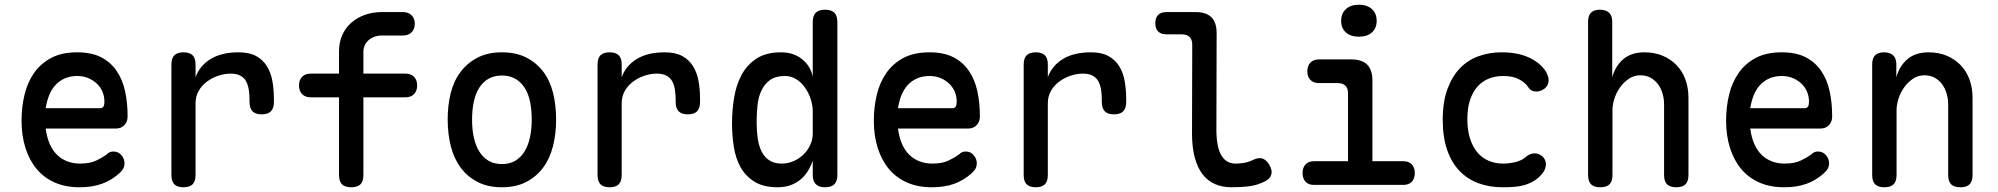

<svg xmlns="http://www.w3.org/2000/svg" viewBox="-20 -781 8440 811"><path d="M459 -141Q480 -141 493 -125.5Q506 -110 506 -91Q506 -80 501.5 -70.5Q497 -61 483 -48Q467 -34 449 -23Q431 -12 410 -4.5Q389 3 365.5 6.5Q342 10 316 10Q257 10 211.5 -10Q166 -30 135 -67Q104 -104 87.5 -156Q71 -208 71 -272Q71 -328 83.5 -380.5Q96 -433 124 -473Q152 -513 196.5 -536.5Q241 -560 306 -560Q367 -560 407.5 -539Q448 -518 473 -481Q498 -444 508.5 -395Q519 -346 519 -289Q519 -267 505.5 -252.5Q492 -238 469 -238H173Q178 -200 190.5 -172Q203 -144 222 -126Q241 -108 265.5 -99Q290 -90 318 -90Q361 -90 388 -103.5Q415 -117 430 -128Q438 -136 444.5 -138.5Q451 -141 459 -141ZM173 -324H406Q411 -324 416 -329.5Q421 -335 421 -353Q421 -373 413.5 -392Q406 -411 391 -426Q376 -441 354.5 -450.5Q333 -460 306 -460Q277 -460 254 -450Q231 -440 214.5 -422Q198 -404 188 -379.5Q178 -355 173 -324Z M755 10Q729 10 716.5 -2.5Q704 -15 704 -42V-509Q704 -535 716.5 -547.5Q729 -560 755 -560Q781 -560 793.5 -547.5Q806 -535 806 -509V-455Q824 -504 870 -532Q916 -560 988 -560Q1033 -560 1061.5 -544.5Q1090 -529 1107 -502Q1124 -475 1130.5 -439Q1137 -403 1137 -362V-350Q1137 -324 1124.5 -311Q1112 -298 1085 -298Q1059 -298 1046.5 -311Q1034 -324 1034 -350V-360Q1034 -381 1031 -401Q1028 -421 1020 -436.5Q1012 -452 996 -461Q980 -470 954 -470Q929 -470 903 -461.5Q877 -453 855 -437Q833 -421 819.5 -397.5Q806 -374 806 -345V-42Q806 -15 793.5 -2.5Q781 10 755 10Z M1693 -370H1515V-42Q1515 -15 1502.5 -2.5Q1490 10 1463.5 10Q1437 10 1424.5 -2.5Q1412 -15 1412 -42V-370H1292Q1269 -370 1256 -383.5Q1243 -397 1243 -420Q1243 -443 1256 -456.5Q1269 -470 1292 -470H1412V-564Q1412 -602 1425.5 -632.5Q1439 -663 1464 -685Q1489 -707 1522 -718.5Q1555 -730 1593 -730H1682Q1705 -730 1718.5 -716.5Q1732 -703 1732 -680.5Q1732 -658 1718.5 -644.5Q1705 -631 1682 -631H1593Q1574 -631 1559.5 -625Q1545 -619 1535 -609.5Q1525 -600 1520 -588Q1515 -576 1515 -564V-470H1693Q1716 -470 1729 -456.5Q1742 -443 1742 -420Q1742 -397 1729 -383.5Q1716 -370 1693 -370Z M2100 10Q2041 10 1998 -12Q1955 -34 1926.5 -72Q1898 -110 1884.5 -162.5Q1871 -215 1871 -276Q1871 -337 1884 -388.5Q1897 -440 1926 -478Q1955 -516 1998 -538Q2041 -560 2100 -560Q2160 -560 2203 -538Q2246 -516 2274.5 -478.5Q2303 -441 2316 -389Q2329 -337 2329 -276Q2329 -215 2315.5 -162.5Q2302 -110 2273.5 -72Q2245 -34 2202 -12Q2159 10 2100 10ZM2100 -88Q2133 -88 2156.5 -102Q2180 -116 2195.5 -141Q2211 -166 2218.5 -200.5Q2226 -235 2226 -276Q2226 -317 2219 -351Q2212 -385 2196.5 -409.5Q2181 -434 2157 -448Q2133 -462 2100 -462Q2067 -462 2043 -448Q2019 -434 2003.5 -409Q1988 -384 1981 -350Q1974 -316 1974 -275Q1974 -234 1981.5 -200Q1989 -166 2004.5 -141Q2020 -116 2043.5 -102Q2067 -88 2100 -88Z M2555 10Q2529 10 2516.5 -2.5Q2504 -15 2504 -42V-509Q2504 -535 2516.5 -547.5Q2529 -560 2555 -560Q2581 -560 2593.5 -547.5Q2606 -535 2606 -509V-455Q2624 -504 2670 -532Q2716 -560 2788 -560Q2833 -560 2861.5 -544.5Q2890 -529 2907 -502Q2924 -475 2930.5 -439Q2937 -403 2937 -362V-350Q2937 -324 2924.5 -311Q2912 -298 2885 -298Q2859 -298 2846.5 -311Q2834 -324 2834 -350V-360Q2834 -381 2831 -401Q2828 -421 2820 -436.5Q2812 -452 2796 -461Q2780 -470 2754 -470Q2729 -470 2703 -461.5Q2677 -453 2655 -437Q2633 -421 2619.5 -397.5Q2606 -374 2606 -345V-42Q2606 -15 2593.5 -2.5Q2581 10 2555 10Z M3465 10Q3439 10 3426 -3Q3413 -16 3413 -42V-102Q3404 -77 3391 -56.5Q3378 -36 3360 -21.5Q3342 -7 3318.5 1.5Q3295 10 3264 10Q3205 10 3167 -13.5Q3129 -37 3108 -75Q3087 -113 3079.5 -161.5Q3072 -210 3072 -260Q3072 -313 3080.5 -366.5Q3089 -420 3111.5 -463Q3134 -506 3174.5 -533Q3215 -560 3279 -560Q3332 -560 3368 -531Q3404 -502 3413 -457V-688Q3413 -715 3426 -727.5Q3439 -740 3465 -740Q3491 -740 3504 -727.5Q3517 -715 3517 -688V-42Q3517 -16 3504.5 -3Q3492 10 3465 10ZM3282 -90Q3308 -90 3332 -100.5Q3356 -111 3374 -128.5Q3392 -146 3402.5 -169Q3413 -192 3413 -217V-311Q3413 -336 3404.5 -362Q3396 -388 3381 -410Q3366 -432 3344 -446Q3322 -460 3296 -460Q3256 -460 3232.5 -443Q3209 -426 3196 -398Q3183 -370 3179.5 -335Q3176 -300 3176 -264Q3176 -229 3180.5 -197Q3185 -165 3197 -141Q3209 -117 3230 -103.5Q3251 -90 3282 -90Z M4059 -141Q4080 -141 4093 -125.5Q4106 -110 4106 -91Q4106 -80 4101.5 -70.5Q4097 -61 4083 -48Q4067 -34 4049 -23Q4031 -12 4010 -4.5Q3989 3 3965.5 6.5Q3942 10 3916 10Q3857 10 3811.5 -10Q3766 -30 3735 -67Q3704 -104 3687.5 -156Q3671 -208 3671 -272Q3671 -328 3683.5 -380.5Q3696 -433 3724 -473Q3752 -513 3796.5 -536.5Q3841 -560 3906 -560Q3967 -560 4007.5 -539Q4048 -518 4073 -481Q4098 -444 4108.5 -395Q4119 -346 4119 -289Q4119 -267 4105.5 -252.5Q4092 -238 4069 -238H3773Q3778 -200 3790.5 -172Q3803 -144 3822 -126Q3841 -108 3865.5 -99Q3890 -90 3918 -90Q3961 -90 3988 -103.5Q4015 -117 4030 -128Q4038 -136 4044.5 -138.5Q4051 -141 4059 -141ZM3773 -324H4006Q4011 -324 4016 -329.5Q4021 -335 4021 -353Q4021 -373 4013.5 -392Q4006 -411 3991 -426Q3976 -441 3954.5 -450.5Q3933 -460 3906 -460Q3877 -460 3854 -450Q3831 -440 3814.5 -422Q3798 -404 3788 -379.5Q3778 -355 3773 -324Z M4355 10Q4329 10 4316.5 -2.5Q4304 -15 4304 -42V-509Q4304 -535 4316.5 -547.5Q4329 -560 4355 -560Q4381 -560 4393.5 -547.5Q4406 -535 4406 -509V-455Q4424 -504 4470 -532Q4516 -560 4588 -560Q4633 -560 4661.5 -544.5Q4690 -529 4707 -502Q4724 -475 4730.5 -439Q4737 -403 4737 -362V-350Q4737 -324 4724.5 -311Q4712 -298 4685 -298Q4659 -298 4646.5 -311Q4634 -324 4634 -350V-360Q4634 -381 4631 -401Q4628 -421 4620 -436.5Q4612 -452 4596 -461Q4580 -470 4554 -470Q4529 -470 4503 -461.5Q4477 -453 4455 -437Q4433 -421 4419.5 -397.5Q4406 -374 4406 -345V-42Q4406 -15 4393.5 -2.5Q4381 10 4355 10Z M5118 -234Q5118 -161 5138.5 -125.5Q5159 -90 5199 -90Q5217 -90 5235 -93Q5253 -96 5274 -106Q5297 -117 5313.5 -111Q5330 -105 5342 -84Q5355 -62 5350 -44Q5345 -26 5325 -16Q5293 1 5258 5.5Q5223 10 5181 10Q5143 10 5112 -3.5Q5081 -17 5059.5 -45Q5038 -73 5026.5 -116Q5015 -159 5015 -218L5016 -592Q5016 -614 5004.5 -625Q4993 -636 4971 -636H4907Q4884 -636 4872 -648Q4860 -660 4860 -683Q4860 -706 4872 -718Q4884 -730 4907 -730H5030Q5075 -730 5097 -708Q5119 -686 5119 -641Z M5908 -100Q5931 -100 5943.5 -86.5Q5956 -73 5956 -50Q5956 -27 5943.5 -13.5Q5931 0 5908 0H5530Q5507 0 5494.5 -13.5Q5482 -27 5482 -50Q5482 -73 5494.5 -86.5Q5507 -100 5530 -100H5674V-386Q5674 -408 5663 -419Q5652 -430 5630 -430H5551Q5528 -430 5515 -443.5Q5502 -457 5502 -480Q5502 -503 5515 -516.5Q5528 -530 5551 -530H5688Q5733 -530 5755 -508Q5777 -486 5777 -441V-100ZM5720 -626Q5685 -626 5665 -644Q5645 -662 5645 -693Q5645 -724 5665 -742.5Q5685 -761 5720 -761Q5755 -761 5775 -742.5Q5795 -724 5795 -693Q5795 -662 5775 -644Q5755 -626 5720 -626Z M6074 -275Q6074 -351 6094 -405Q6114 -459 6147.5 -493.5Q6181 -528 6226.5 -544Q6272 -560 6322 -560Q6362 -560 6393 -553Q6424 -546 6447.5 -533.5Q6471 -521 6487 -506Q6503 -491 6512 -475Q6525 -450 6520 -431Q6515 -412 6497 -402Q6479 -392 6461.5 -395Q6444 -398 6435 -413Q6423 -432 6396.5 -446Q6370 -460 6330 -460Q6297 -460 6269 -449Q6241 -438 6221 -415.5Q6201 -393 6189.5 -359Q6178 -325 6178 -278Q6178 -231 6189.5 -195.5Q6201 -160 6221 -136.5Q6241 -113 6269 -101.5Q6297 -90 6328 -90Q6355 -90 6381.5 -96.5Q6408 -103 6425 -118Q6439 -131 6458 -133Q6477 -135 6495 -121Q6501 -115 6505.5 -106.5Q6510 -98 6510 -88Q6510 -78 6506 -67Q6502 -56 6492 -45Q6477 -27 6458 -16Q6439 -5 6418 1Q6397 7 6374 8.5Q6351 10 6327 10Q6271 10 6225 -7Q6179 -24 6145.5 -58.5Q6112 -93 6093 -147Q6074 -201 6074 -275Z M6791 -316V-42Q6791 -15 6778.5 -2.5Q6766 10 6739 10Q6713 10 6700.5 -2.5Q6688 -15 6688 -42V-689Q6688 -715 6700.5 -727.5Q6713 -740 6738 -740Q6763 -740 6776.5 -727.5Q6790 -715 6790 -689V-455Q6804 -504 6838 -532Q6872 -560 6926 -560Q6968 -560 7002 -546Q7036 -532 7061 -506.5Q7086 -481 7099 -445.5Q7112 -410 7112 -367V-42Q7112 -15 7099.5 -2.5Q7087 10 7061 10Q7034 10 7021.5 -2.5Q7009 -15 7009 -42V-340Q7009 -364 7002.5 -386Q6996 -408 6983.5 -425Q6971 -442 6952.5 -452.5Q6934 -463 6908 -463Q6882 -463 6860.5 -448.5Q6839 -434 6823.5 -412.5Q6808 -391 6799.5 -365Q6791 -339 6791 -316Z M7659 -141Q7680 -141 7693 -125.5Q7706 -110 7706 -91Q7706 -80 7701.5 -70.5Q7697 -61 7683 -48Q7667 -34 7649 -23Q7631 -12 7610 -4.5Q7589 3 7565.5 6.5Q7542 10 7516 10Q7457 10 7411.5 -10Q7366 -30 7335 -67Q7304 -104 7287.5 -156Q7271 -208 7271 -272Q7271 -328 7283.5 -380.5Q7296 -433 7324 -473Q7352 -513 7396.5 -536.5Q7441 -560 7506 -560Q7567 -560 7607.5 -539Q7648 -518 7673 -481Q7698 -444 7708.5 -395Q7719 -346 7719 -289Q7719 -267 7705.5 -252.5Q7692 -238 7669 -238H7373Q7378 -200 7390.5 -172Q7403 -144 7422 -126Q7441 -108 7465.5 -99Q7490 -90 7518 -90Q7561 -90 7588 -103.5Q7615 -117 7630 -128Q7638 -136 7644.5 -138.5Q7651 -141 7659 -141ZM7373 -324H7606Q7611 -324 7616 -329.5Q7621 -335 7621 -353Q7621 -373 7613.5 -392Q7606 -411 7591 -426Q7576 -441 7554.5 -450.5Q7533 -460 7506 -460Q7477 -460 7454 -450Q7431 -440 7414.5 -422Q7398 -404 7388 -379.5Q7378 -355 7373 -324Z M7991 -316V-42Q7991 -15 7978.5 -2.5Q7966 10 7939 10Q7913 10 7900.5 -2.5Q7888 -15 7888 -42V-509Q7888 -535 7900.5 -547.5Q7913 -560 7938 -560Q7963 -560 7976.5 -547.5Q7990 -535 7990 -509V-455Q8004 -504 8038 -532Q8072 -560 8126 -560Q8168 -560 8202 -546Q8236 -532 8261 -506.5Q8286 -481 8299 -445.5Q8312 -410 8312 -367V-42Q8312 -15 8299.5 -2.5Q8287 10 8261 10Q8234 10 8221.5 -2.5Q8209 -15 8209 -42V-340Q8209 -364 8202.5 -386Q8196 -408 8183.5 -425Q8171 -442 8152.5 -452.5Q8134 -463 8108 -463Q8082 -463 8060.5 -448.5Q8039 -434 8023.5 -412.5Q8008 -391 7999.5 -365Q7991 -339 7991 -316Z"/></svg>

Font: Maple Mono NL Medium
Style: Regular
Weight: 500
Monospace: yes
Designer: subframe7536
Version: Version 7.000